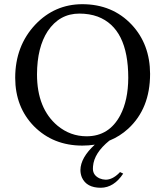

<svg xmlns="http://www.w3.org/2000/svg" viewBox="-20 -678 781 907"><path d="M562 142.1Q518.1 208.5 456.1 209Q389.2 209 367.2 161.1Q359.9 144 359.9 125Q360.8 66.9 427.7 5.4Q398.4 9.8 369.1 9.8Q231.4 9.8 140.6 -81.5Q52.2 -171.9 51.8 -310.1Q51.8 -460.9 147 -562Q238.3 -657.7 368.2 -658.2Q511.2 -658.2 602.5 -561Q688.5 -468.8 689 -329.1Q689 -165 585.4 -69.8Q545.9 -33.7 496.6 -13.7Q424.3 44.9 419.4 107.9Q418.9 113.3 418.9 119.1Q418.9 149.9 450.2 164.6Q463.9 170.4 479 170.9Q510.3 170.9 541.5 140.6Q544.4 137.7 546.9 134.8ZM355 -613.8Q261.2 -613.8 205.6 -531.2Q155.3 -454.6 154.8 -327.1Q154.8 -165.5 252 -84Q312.5 -34.2 389.2 -34.2Q495.6 -34.2 548.3 -133.8Q585.4 -204.6 585.9 -310.1Q585.9 -544.9 441.4 -599.6Q402.3 -613.8 355 -613.8Z"/></svg>

Font: Linux Biolinum Capitals O
Style: Small Caps
Weight: 400
Designer: Philipp H. Poll
Foundry: Philipp H. Poll
Version: Version 1.0.4